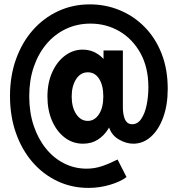

<svg xmlns="http://www.w3.org/2000/svg" viewBox="-20 -748 834 901"><path d="M395 133.8Q316.4 133.8 249 101.8Q181.6 69.8 131.8 12Q82 -45.9 54.4 -124.8Q26.9 -203.6 26.9 -297.4Q26.9 -391.1 54.9 -469.7Q83 -548.3 133.5 -606Q184.1 -663.6 252.7 -695.6Q321.3 -727.5 401.4 -727.5Q475.6 -727.5 541.7 -700.2Q607.9 -672.9 658.7 -621.3Q709.5 -569.8 738.3 -496.6Q767.1 -423.3 767.1 -331.1Q767.1 -255.9 746.1 -197.8Q725.1 -139.6 688.5 -106.7Q651.9 -73.7 605.5 -73.7Q572.3 -73.7 538.6 -93Q504.9 -112.3 492.2 -148.9H453.6L468.3 -196.3V-422.9L452.6 -469.2H465.8V-511.2H556.6V-242.7Q556.6 -231.4 558.3 -218.3Q560.1 -205.1 564.2 -193.1Q568.4 -181.2 577.1 -173.1Q585.9 -165 600.1 -165Q626 -165 643.1 -190.4Q660.2 -215.8 668.2 -255.6Q676.3 -295.4 676.3 -338.4Q676.3 -431.2 639.4 -498Q602.5 -564.9 540.8 -601.1Q479 -637.2 404.8 -637.2Q342.3 -637.2 289.6 -612.3Q236.8 -587.4 198.2 -541.7Q159.7 -496.1 138.4 -433.8Q117.2 -371.6 117.2 -296.4Q117.2 -221.2 137.9 -158.9Q158.7 -96.7 195.3 -51.3Q231.9 -5.9 281 18.8Q330.1 43.5 386.2 43.5Q423.8 43.5 459.2 31.5Q494.6 19.5 531.7 0.5L573.7 83Q546.4 104 497.1 118.9Q447.8 133.8 395 133.8ZM369.6 -73.7Q320.8 -73.7 283.2 -102.8Q245.6 -131.8 224.1 -181.6Q202.6 -231.4 202.6 -294.4Q202.6 -359.9 225.3 -409.7Q248 -459.5 285.6 -487.3Q323.2 -515.1 367.7 -515.1Q414.1 -515.1 450 -486.1Q485.8 -457 506.3 -407.5Q526.9 -357.9 526.9 -296.4Q526.9 -253.9 517.1 -213.9Q507.3 -173.8 487.5 -142.3Q467.8 -110.8 438.5 -92.3Q409.2 -73.7 369.6 -73.7ZM392.1 -180.7Q423.8 -180.7 444.3 -211.7Q464.8 -242.7 464.8 -295.4Q464.8 -347.2 445.3 -377.9Q425.8 -408.7 392.1 -408.7Q357.9 -408.7 337.2 -376.5Q316.4 -344.2 316.4 -294.9Q316.4 -245.1 337.4 -212.9Q358.4 -180.7 392.1 -180.7Z"/></svg>

Font: Reddit Sans Condensed
Style: Bold
Weight: 700
Designer: Stephen Hutchings
Foundry: Reddit
Version: Version 1.014